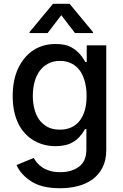

<svg xmlns="http://www.w3.org/2000/svg" viewBox="-20 -787 657 1023"><path d="M47.6 -274.9Q47.6 -361.9 77.4 -424Q107.6 -486.9 158.4 -519.7Q209.2 -552.6 276.3 -552.6Q328.1 -552.6 358.7 -535.9Q374.3 -527.3 386.4 -517.2Q398.4 -507.1 407.5 -496.4Q416.5 -485.8 423.1 -475.7Q429.7 -465.6 434.3 -457H442.1V-545.5H546.2V12.1Q546.2 66.1 526.6 104.8Q507.1 143.5 473.5 168.1Q440 192.8 395.2 204.4Q350.5 215.9 300.1 215.9Q202.1 215.9 146.3 179.3Q89.8 142.4 68.2 92.3L159.4 54.7Q166.5 66.4 177.2 79.7Q187.9 93 204.4 104.2Q220.9 115.4 244.5 122.9Q268.1 130.3 301.1 130.3Q362.2 130.3 400.9 101.2Q440.3 72.1 440.3 7.8V-99.4H433.6Q419.7 -75.6 403.9 -58.4Q388.1 -41.2 369.1 -30Q350.1 -18.8 327.1 -13.5Q304 -8.2 275.6 -8.2Q211.6 -8.2 159.8 -38.7Q133.9 -54 113.1 -76.3Q92.3 -98.7 77.8 -128.4Q63.2 -158 55.4 -194.6Q47.6 -231.2 47.6 -274.9ZM299 -96.2Q333.8 -96.2 360.3 -108.5Q386.7 -120.7 404.8 -144Q422.9 -167.3 432.2 -200.6Q441.4 -234 441.4 -276.3Q441.4 -299.4 438.2 -322.1Q435 -344.8 428.1 -365.6Q421.2 -386.4 410.2 -403.9Q399.1 -421.5 383.3 -434.5Q367.5 -447.4 346.6 -454.9Q325.6 -462.4 299 -462.4Q263.1 -462.4 236.2 -448Q209.2 -433.6 191.1 -408.6Q172.9 -383.5 163.9 -349.6Q154.8 -315.7 154.8 -276.3Q154.8 -241.5 162.6 -209Q170.5 -176.5 187.5 -151.5Q204.5 -126.4 232.1 -111.3Q259.6 -96.2 299 -96.2ZM137.4 -610.8V-616.1L262.4 -766.7H350.9L475.5 -616.1V-610.8H379.6L306.5 -706L233.7 -610.8Z"/></svg>

Font: Inter P Medium
Style: Regular
Weight: 500
Designer: Rasmus Andersson
Foundry: rsms
Version: Version 3.018;git-588b23468